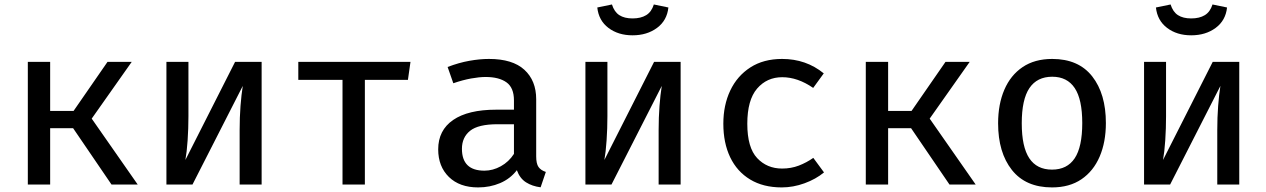

<svg xmlns="http://www.w3.org/2000/svg" viewBox="-20 -813 5578 846"><path d="M102.6 0V-540.5H201V-324.1H304.1L453.8 -540.5H560.5L384.1 -290.3L586.7 0H471.3L302.1 -248.2H201V0Z M1132.8 -540.5V0H1035.9V-240Q1035.9 -295.4 1039.7 -345.9Q1043.6 -396.4 1049.7 -434.4L828.2 0H713.3V-540.5H810.3V-301Q810.3 -247.2 806.7 -194.6Q803.1 -142.1 796.9 -108.2L1015.9 -540.5Z M1788.7 -540.5 1777.4 -461H1587.7V0H1489.2V-461H1294.4V-540.5Z M2342.6 -124.1Q2342.6 -91.8 2352.8 -77.2Q2363.1 -62.6 2385.1 -55.4L2362.1 12.3Q2325.1 7.7 2297.7 -9.7Q2270.3 -27.2 2257.4 -63.1Q2228.2 -25.1 2183.6 -6.2Q2139 12.8 2086.7 12.8Q2005.1 12.8 1957.9 -33.3Q1910.8 -79.5 1910.8 -154.9Q1910.8 -239 1976.7 -284.4Q2042.6 -329.7 2166.2 -329.7H2244.6V-370.8Q2244.6 -426.7 2211.5 -450.3Q2178.5 -473.8 2119.5 -473.8Q2092.3 -473.8 2055.6 -467.2Q2019 -460.5 1977.4 -446.2L1952.3 -517.9Q2002.1 -536.9 2048.2 -545.1Q2094.4 -553.3 2134.4 -553.3Q2238.5 -553.3 2290.5 -505.6Q2342.6 -457.9 2342.6 -375.9ZM2114.4 -61Q2151.8 -61 2186.9 -80.5Q2222.1 -100 2244.6 -134.9V-265.6H2172.8Q2087.2 -265.6 2051.3 -236.7Q2015.4 -207.7 2015.4 -157.4Q2015.4 -61 2114.4 -61Z M2979 -540.5V0H2882.1V-240Q2882.1 -295.4 2885.9 -345.9Q2889.7 -396.4 2895.9 -434.4L2674.4 0H2559.5V-540.5H2656.4V-301Q2656.4 -247.2 2652.8 -194.6Q2649.2 -142.1 2643.1 -108.2L2862.1 -540.5ZM2767.2 -657.4Q2704.1 -657.4 2661 -690Q2617.9 -722.6 2611.8 -780L2676.4 -793.3Q2686.7 -760.5 2709 -746.2Q2731.3 -731.8 2767.2 -731.8Q2803.6 -731.8 2827.2 -746.2Q2850.8 -760.5 2861 -793.3L2925.1 -780Q2919 -722.6 2874.9 -690Q2830.8 -657.4 2767.2 -657.4Z M3426.2 -70.3Q3465.6 -70.3 3499.7 -83.3Q3533.8 -96.4 3563.6 -117.4L3610.8 -53.3Q3574.9 -23.6 3524.9 -5.4Q3474.9 12.8 3424.6 12.8Q3343.1 12.8 3285.4 -22.1Q3227.7 -56.9 3197.4 -120Q3167.2 -183.1 3167.2 -267.7Q3167.2 -349.7 3197.7 -414.1Q3228.2 -478.5 3286.2 -515.9Q3344.1 -553.3 3426.2 -553.3Q3531.8 -553.3 3609.7 -489.7L3563.1 -425.6Q3494.9 -472.8 3426.7 -472.8Q3359 -472.8 3315.9 -422.6Q3272.8 -372.3 3272.8 -267.7Q3272.8 -162.6 3316.2 -116.4Q3359.5 -70.3 3426.2 -70.3Z M3794.9 0V-540.5H3893.3V-324.1H3996.4L4146.2 -540.5H4252.8L4076.4 -290.3L4279 0H4163.6L3994.4 -248.2H3893.3V0Z M4616.4 -553.3Q4732.3 -553.3 4792.6 -476.4Q4852.8 -399.5 4852.8 -270.8Q4852.8 -187.2 4825.4 -123.1Q4797.9 -59 4745.1 -23.1Q4692.3 12.8 4615.4 12.8Q4499.5 12.8 4438.7 -64.1Q4377.9 -141 4377.9 -269.7Q4377.9 -353.8 4405.4 -417.7Q4432.8 -481.5 4485.9 -517.4Q4539 -553.3 4616.4 -553.3ZM4616.4 -474.9Q4549.7 -474.9 4515.9 -424.9Q4482.1 -374.9 4482.1 -269.7Q4482.1 -165.6 4515.4 -115.6Q4548.7 -65.6 4615.4 -65.6Q4682.1 -65.6 4715.4 -115.6Q4748.7 -165.6 4748.7 -270.8Q4748.7 -375.4 4715.4 -425.1Q4682.1 -474.9 4616.4 -474.9Z M5440.5 -540.5V0H5343.6V-240Q5343.6 -295.4 5347.4 -345.9Q5351.3 -396.4 5357.4 -434.4L5135.9 0H5021V-540.5H5117.9V-301Q5117.9 -247.2 5114.4 -194.6Q5110.8 -142.1 5104.6 -108.2L5323.6 -540.5ZM5228.7 -657.4Q5165.6 -657.4 5122.6 -690Q5079.5 -722.6 5073.3 -780L5137.9 -793.3Q5148.2 -760.5 5170.5 -746.2Q5192.8 -731.8 5228.7 -731.8Q5265.1 -731.8 5288.7 -746.2Q5312.3 -760.5 5322.6 -793.3L5386.7 -780Q5380.5 -722.6 5336.4 -690Q5292.3 -657.4 5228.7 -657.4Z"/></svg>

Font: Fira Code Retina
Style: Regular
Weight: 450
Monospace: yes
Designer: Carrois Corporate, Edenspiekermann AG, Nikita Prokopov
Foundry: Carrois Corporate, Edenspiekermann AG, Nikita Prokopov
Version: Version 6.002